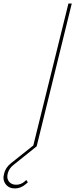

<svg xmlns="http://www.w3.org/2000/svg" viewBox="-163 -830 427 1089"><path d="M-14.2 190.9 -4.9 204.1 -15.1 212.9Q-44.4 238.8 -78.1 238.8Q-112.8 238.8 -131.1 214.4Q-149.4 189.9 -140.1 155.8Q-131.8 120.1 -100.1 95.2L25.9 -4.9L225.1 -810.1H244.1L44.9 0L-85.9 105Q-112.3 125.5 -119.1 153.8Q-126.5 182.1 -112.1 200Q-97.7 217.8 -71.8 217.8Q-44.4 217.8 -22.9 199.2Q-20.5 197.3 -14.2 190.9Z"/></svg>

Font: Sinkin Sans 100 Thin Italic
Style: Regular
Weight: 100
Italic angle: -112°
Designer: Keith Bates
Foundry: K-Type
Version: Sinkin Sans (version 1.0)  by Keith Bates   •   © 2014   www